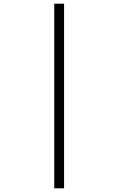

<svg xmlns="http://www.w3.org/2000/svg" viewBox="-20 -770 640 1040"><path d="M273.9 250V-750H327.1V250Z"/></svg>

Font: Office Code Pro D Light
Style: Regular
Weight: 300
Designer: Nathan Rutzky & Paul D. Hunt
Foundry: Adobe Systems Incorporated
Version: Version 1.004;PS 001.004;hotconv 1.0.70;makeotf.lib2.5.58329